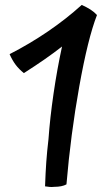

<svg xmlns="http://www.w3.org/2000/svg" viewBox="-20 -715 415 780"><path d="M250 34Q241 39 228.5 41.5Q216 44 201 44Q191 45 182.5 44.5Q174 44 163 42Q165 -14 168 -56.5Q171 -99 177 -150Q183 -235 197.5 -334.5Q212 -434 232 -526Q200 -501 162 -474.5Q124 -448 77 -418Q57 -434 43.5 -452Q30 -470 19 -495Q101 -537 175 -587.5Q249 -638 312 -695Q332 -686 347 -676.5Q362 -667 374 -654Q337 -559 302 -363.5Q267 -168 250 34Z"/></svg>

Font: Atma Medium
Style: Regular
Weight: 500
Designer: Gregori Vincens, Jeremie Hornus, Riccardo Olocco, Yoann Minet.
Foundry: black foundry
Version: Version 1.101;PS 1.100;hotconv 1.0.86;makeotf.lib2.5.63406